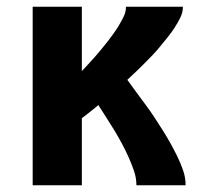

<svg xmlns="http://www.w3.org/2000/svg" viewBox="-20 -550 640 570"><path d="M77 0V-530H223V-339Q233 -350 243 -360.5Q253 -371 262.5 -382Q272 -393 281.5 -404.5Q291 -416 300 -427.5Q309 -439 317.5 -451Q326 -463 333.5 -475.5Q341 -488 347.5 -501.5Q354 -515 354 -530H523Q523 -513 515 -497Q507 -481 497.5 -466.5Q488 -452 477 -438.5Q466 -425 455 -411.5Q444 -398 432 -385.5Q420 -373 407.5 -360.5Q395 -348 382.5 -336Q370 -324 358 -313Q371 -295 384.5 -276.5Q398 -258 411.5 -240Q425 -222 437.5 -203Q450 -184 462 -165Q474 -146 485 -126.5Q496 -107 506 -86.5Q516 -66 523.5 -44.5Q531 -23 531 0H385Q385 -22 377.5 -43.5Q370 -65 361 -85Q352 -105 341.5 -124.5Q331 -144 319.5 -163Q308 -182 296 -200.5Q284 -219 272 -238Q260 -228 247.5 -218Q235 -208 223 -199V0Z"/></svg>

Font: Iosevka Curly Heavy Extended
Style: Regular
Weight: 900
Width: 7
Monospace: yes
Designer: Belleve Invis
Foundry: Belleve Invis
Version: Version 11.1.0; ttfautohint (v1.8.3)